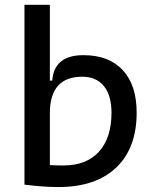

<svg xmlns="http://www.w3.org/2000/svg" viewBox="-20 -752 626 782"><path d="M218.3 9.8Q183.1 9.8 148.9 7.1Q114.7 4.4 79.6 0V-732.4H183.1V-423.8H192.9Q200.2 -527.3 319.8 -527.3Q423.3 -527.3 480 -466.3Q536.6 -405.3 536.6 -293Q536.6 -148.9 453.4 -69.6Q370.1 9.8 218.3 9.8ZM183.1 -291V-79.6Q196.8 -78.6 210.9 -78.4Q225.1 -78.1 238.8 -78.1Q332 -78.1 383.1 -134.3Q434.1 -190.4 434.1 -293Q434.1 -363.3 403.1 -401.4Q372.1 -439.5 314.9 -439.5Q183.1 -439.5 183.1 -291Z"/></svg>

Font: Cascadia Code NF
Style: Regular
Weight: 400
Monospace: yes
Designer: Aaron Bell
Foundry: Saja Typeworks
Version: Version 2404.023; ttfautohint (v1.8.4)